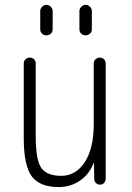

<svg xmlns="http://www.w3.org/2000/svg" viewBox="-20 -755 540 785"><path d="M219.7 9.8Q141.6 9.8 109.4 -34.7Q77.1 -79.1 77.1 -190.4V-496.1Q77.1 -505.9 84.5 -512.7Q91.8 -519.5 102.1 -519.5Q112.3 -519.5 119.1 -512.7Q126 -505.9 126 -496.1V-199.2Q126 -100.6 148.9 -68.4Q171.9 -36.1 230.5 -36.1Q290 -36.1 326.7 -92.3Q363.3 -148.4 363.3 -249V-495.1Q363.3 -505.9 370.6 -512.7Q377.9 -519.5 388.2 -519.5Q398.4 -519.5 405.3 -512.7Q412.1 -505.9 412.1 -495.1V-24.4Q412.1 -14.6 405.8 -7.3Q399.4 0 389.2 0Q378.9 0 372.1 -6.8Q365.2 -13.7 365.2 -24.4L364.3 -87.9Q364.3 -88.9 363.3 -88.9Q362.3 -88.9 362.3 -86.9Q343.8 -41 305.7 -15.6Q267.6 9.8 219.7 9.8ZM304.7 -710Q304.7 -719.7 312.5 -727.5Q320.3 -735.4 330.1 -735.4Q339.8 -735.4 347.7 -727.5Q355.5 -719.7 355.5 -710V-634.8Q355.5 -624 347.7 -617.2Q339.8 -610.4 330.1 -610.4Q320.3 -610.4 312.5 -617.2Q304.7 -624 304.7 -634.8ZM144.5 -710Q144.5 -719.7 152.3 -727.5Q160.2 -735.4 169.9 -735.4Q179.7 -735.4 187.5 -727.5Q195.3 -719.7 195.3 -710V-634.8Q195.3 -624 187.5 -617.2Q179.7 -610.4 169.9 -610.4Q160.2 -610.4 152.3 -617.2Q144.5 -624 144.5 -634.8Z"/></svg>

Font: Rounded Mgen+ 2m light
Style: Regular
Weight: 200
Designer: [Source Han Sans]
Ryoko NISHIZUKA  (kana & ideographs); Paul D. Hunt (Latin, Greek & Cyrillic); Wenlong ZHANG  (bopomofo
Version: Version 1.059.20150602